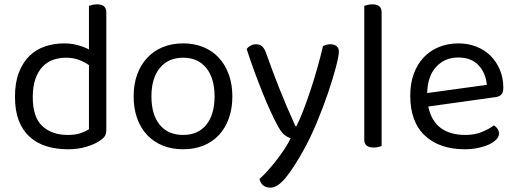

<svg xmlns="http://www.w3.org/2000/svg" viewBox="-20 -675 2381 885"><path d="M470 -76Q470 -56 461.5 -45Q453 -34 435 -23Q415 -10 378 1.5Q341 13 293 13Q239 13 194 -1Q149 -15 116.5 -44.5Q84 -74 66.5 -119.5Q49 -165 49 -229Q49 -294 67 -340.5Q85 -387 115.5 -417Q146 -447 187.5 -461Q229 -475 276 -475Q308 -475 338 -467Q368 -459 390 -447V-648Q395 -650 405.5 -652.5Q416 -655 427 -655Q470 -655 470 -619ZM390 -375Q370 -389 344 -399Q318 -409 284 -409Q253 -409 225.5 -399.5Q198 -390 177 -368.5Q156 -347 143.5 -312Q131 -277 131 -227Q131 -135 175 -94Q219 -53 292 -53Q327 -53 349.5 -60.5Q372 -68 390 -79Z M1051 -231Q1051 -175 1035 -130Q1019 -85 989.5 -53Q960 -21 918 -4Q876 13 824 13Q772 13 730 -4Q688 -21 658 -53Q628 -85 612 -130Q596 -175 596 -231Q596 -287 612.5 -332Q629 -377 659 -409Q689 -441 731 -458Q773 -475 824 -475Q875 -475 917 -458Q959 -441 988.5 -409Q1018 -377 1034.5 -332Q1051 -287 1051 -231ZM824 -409Q756 -409 717 -362Q678 -315 678 -231Q678 -146 716.5 -99.5Q755 -53 824 -53Q893 -53 931 -100Q969 -147 969 -231Q969 -315 930.5 -362Q892 -409 824 -409Z M1256 -103Q1243 -127 1226 -164Q1209 -201 1190.5 -247Q1172 -293 1153 -344.5Q1134 -396 1117 -449Q1124 -459 1135.5 -465Q1147 -471 1160 -471Q1177 -471 1187.5 -462Q1198 -453 1206 -432Q1236 -347 1268.5 -265Q1301 -183 1342 -93H1346Q1362 -124 1379 -168.5Q1396 -213 1412.5 -263Q1429 -313 1443.5 -364.5Q1458 -416 1469 -463Q1476 -466 1484 -468.5Q1492 -471 1503 -471Q1520 -471 1531 -462.5Q1542 -454 1542 -437Q1542 -417 1528 -364Q1514 -311 1491.5 -245Q1469 -179 1440 -109.5Q1411 -40 1381 14Q1334 99 1296.5 144.5Q1259 190 1227 190Q1204 190 1191.5 178Q1179 166 1176 150Q1192 136 1212 114Q1232 92 1252 66.5Q1272 41 1290 14Q1308 -13 1320 -38Q1303 -43 1288.5 -55.5Q1274 -68 1256 -103Z M1739 -2Q1734 0 1724 2.5Q1714 5 1702 5Q1659 5 1659 -31V-648Q1664 -650 1674.5 -652.5Q1685 -655 1696 -655Q1739 -655 1739 -619V-2Z M1954 -184Q1981 -53 2126 -53Q2168 -53 2202 -67Q2236 -81 2256 -97Q2280 -83 2280 -59Q2280 -45 2267.5 -32Q2255 -19 2233.5 -9Q2212 1 2183.5 7Q2155 13 2122 13Q2006 13 1938.5 -50Q1871 -113 1871 -234Q1871 -291 1887.5 -335.5Q1904 -380 1933.5 -411Q1963 -442 2004 -458.5Q2045 -475 2093 -475Q2138 -475 2176 -460Q2214 -445 2241.5 -417.5Q2269 -390 2284.5 -352.5Q2300 -315 2300 -270Q2300 -248 2290 -238.5Q2280 -229 2262 -227ZM2092 -410Q2031 -410 1991 -367.5Q1951 -325 1949 -246L2224 -284Q2219 -339 2185.5 -374.5Q2152 -410 2092 -410Z"/></svg>

Font: Baloo Bhai 2
Style: Regular
Weight: 400
Designer: Supriya Tembe, Noopur Datye and Ek Type
Foundry: Ek Type
Version: Version 1.640;PS 1.000;hotconv 16.6.51;makeotf.lib2.5.65220;